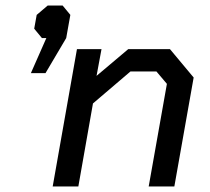

<svg xmlns="http://www.w3.org/2000/svg" viewBox="-20 -676 761 696"><path d="M259 -498H348L330 -401L445 -498H596L682 -395L612 0H519L585 -372L547 -417H453L317 -301L264 0H171ZM148 -538H132L104 -572L113 -622L153 -656H207L235 -622L220 -538L145 -411H92Z"/></svg>

Font: Chakra Petch Medium
Style: Italic
Weight: 500
Italic angle: -10°
Designer: Katatrad Aksorn Co.,Ltd.
Foundry: Cadson Demak Co.,Ltd.
Version: Version 1.000; ttfautohint (v1.6)